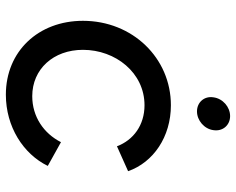

<svg xmlns="http://www.w3.org/2000/svg" viewBox="-95 -698 805 655"><g transform="rotate(90 307.5 -370.5)"><path d="M303 12C412 12 505 -47 546 -131L465 -176C435 -117 378 -78 308 -78C216 -78 150 -150 150 -251C150 -362 228 -461 339 -461C407 -461 458 -423 479 -367L564 -405C534 -491 447 -551 339 -551C178 -551 51 -420 51 -251C51 -99 155 12 303 12ZM312 -696C307 -665 329 -640 360 -640C391 -640 420 -665 424 -696C429 -728 407 -753 376 -753C345 -753 316 -728 312 -696Z"/></g></svg>

Font: Mluvka Medium
Style: Italic
Weight: 500
Italic angle: -8°
Designer: Modified by Jiří Krblich, Original typeface by Gumpita Rahayu
Foundry: Gumpita Rahayu & Jiří Krblich
Version: Version 2.000;Glyphs 3.1.1 (3134)